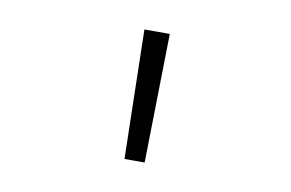

<svg xmlns="http://www.w3.org/2000/svg" viewBox="-46 -805 712 469"><g transform="rotate(10 310.0 -570.0)"><path d="M335.5 -410 341.5 -730H278.5L285.5 -410Z"/></g></svg>

Font: Monaspace Neon ExtraLight
Style: Regular
Weight: 200
Designer: Riley Cran & the Lettermatic Team
Foundry: Lettermatic
Version: Version 1.200 (Monaspace Neon)